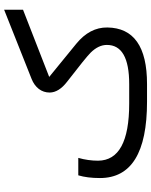

<svg xmlns="http://www.w3.org/2000/svg" viewBox="83 -844 760 967"><g transform="rotate(-90 463.5 -360.0)"><path d="M138.2 -246.6Q139.2 -89.8 425.8 -89.8H523.9Q721.7 -89.8 721.2 -202.6Q721.2 -244.6 682.1 -284.2Q658.2 -308.1 535.6 -402.8Q481.9 -444.3 481.4 -490.2Q481.4 -521 499.5 -544.9Q518.1 -568.8 550.3 -581.5L898.4 -719.7V-624.5L560.1 -492.7L727.1 -356.4Q810.1 -288.6 809.1 -200.2Q806.6 0 524.4 0H435.1Q50.8 0 50.8 -237.3Q50.8 -300.8 64.5 -346.2H152.3Q138.2 -296.4 138.2 -246.6Z"/></g></svg>

Font: Dirooz
Style: Regular
Weight: 400
Foundry: DejaVu fonts team - Redesigned by Saber Rastikerdar
Version: Version 0.2.1